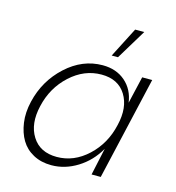

<svg xmlns="http://www.w3.org/2000/svg" viewBox="-105 -780 805 876"><g transform="rotate(15 298.0 -341.5)"><path d="M353 -547.9 425.8 -689.9H468.8L382.8 -547.9ZM215.8 6.8Q167.5 6.8 130.4 -13.2Q93.3 -33.2 72.8 -67.6Q52.2 -102.1 45.7 -148.7Q39.1 -195.3 51.8 -249Q76.2 -353 153.3 -423.8Q230.5 -494.6 325.7 -494.6Q390.1 -494.6 432.6 -457.8Q475.1 -420.9 483.4 -359.9L513.2 -487.8H560.5L448.2 0H404.8L432.6 -128.4Q397 -65.9 338.4 -29.5Q279.8 6.8 215.8 6.8ZM230 -36.1Q311 -36.1 376 -96.7Q440.9 -157.2 461.4 -249Q482.4 -336.4 446.5 -394.3Q410.6 -452.1 331.5 -452.1Q250 -452.1 184.1 -391.6Q118.2 -331.1 97.7 -240.2Q77.1 -152.8 113.8 -94.5Q150.4 -36.1 230 -36.1Z"/></g></svg>

Font: HK Grotesk Light Legacy Italic
Style: Regular
Weight: 300
Italic angle: -13°
Designer: Alfredo Marco Pradil
Foundry: Hanken Design Co.
Version: Version 2.022;PS 002.022;hotconv 1.0.88;makeotf.lib2.5.64775